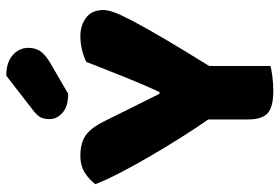

<svg xmlns="http://www.w3.org/2000/svg" viewBox="-160 -726 894 614"><g transform="rotate(-90 287.0 -419.0)"><path d="M562 -535Q562 -523 555.5 -503.5Q549 -484 529.5 -446.5Q510 -409 475 -349Q440 -289 383 -197V-1Q372 2 349.5 5Q327 8 304 8Q252 8 232 -10Q212 -28 212 -73V-200Q186 -237 156 -284.5Q126 -332 97 -381.5Q68 -431 43.5 -478Q19 -525 5 -561Q18 -579 40.5 -594Q63 -609 96 -609Q135 -609 159.5 -593Q184 -577 206 -533L294 -356H300Q314 -387 325.5 -414Q337 -441 348 -468.5Q359 -496 370.5 -525Q382 -554 396 -590Q414 -599 436 -604Q458 -609 478 -609Q513 -609 537.5 -590.5Q562 -572 562 -535ZM352 -846Q394 -846 417.5 -825.5Q441 -805 441 -775Q441 -755 431.5 -739Q422 -723 394 -706L294 -648Q254 -648 233.5 -666Q213 -684 213 -708Q213 -720 216.5 -731Q220 -742 236 -756Z"/></g></svg>

Font: Baloo Bhaina 2 ExtraBold
Style: Regular
Weight: 800
Designer: Yesha Goshar, Manish Minz, Shuchita Grover and Ek Type
Foundry: Ek Type
Version: Version 1.640;hotconv 1.0.111;makeotfexe 2.5.65597; ttfautoh